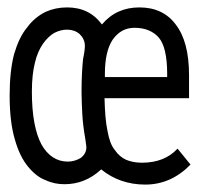

<svg xmlns="http://www.w3.org/2000/svg" viewBox="-20 -486 540 518"><path d="M161 -466C140 -466 121 -462 103 -454C85 -445 68 -432 54 -413C38 -394 27 -370 18 -340C10 -309 6 -272 6 -228C6 -180 11 -140 20 -110C29 -78 41 -54 56 -36C70 -19 86 -6 103 0C120 8 137 11 154 11C191 11 224 -2 253 -29C286 -2 326 12 372 12C418 12 459 -6 494 -42L459 -85C436 -60 404 -47 363 -47C346 -47 332 -50 320 -55C309 -60 298 -69 290 -81C280 -93 274 -110 270 -133C265 -156 263 -185 262 -221H490V-283C490 -344 478 -389 454 -420C431 -451 398 -466 356 -466C315 -466 281 -451 255 -420C232 -451 201 -466 161 -466ZM263 -278V-287C263 -327 270 -358 284 -379C299 -400 318 -411 343 -411C371 -411 393 -402 408 -385C423 -368 431 -335 431 -287V-278ZM161 -406C174 -406 186 -402 195 -394C204 -385 209 -375 209 -362C209 -357 208 -345 204 -326C202 -306 200 -277 200 -238C200 -220 201 -200 202 -179C203 -158 206 -135 210 -112C212 -99 213 -91 213 -89C213 -77 208 -68 198 -60C188 -54 176 -50 163 -50C133 -50 109 -66 92 -96C75 -128 66 -175 66 -239C66 -270 69 -296 74 -316C79 -338 87 -355 96 -368C105 -381 116 -391 126 -397C138 -403 149 -406 161 -406Z"/></svg>

Font: Inconsolatazi4
Style: Regular
Weight: 400
Designer: Raph Levien, Kirill Tkachev
Foundry: Cyreal
Version: Version 1.013